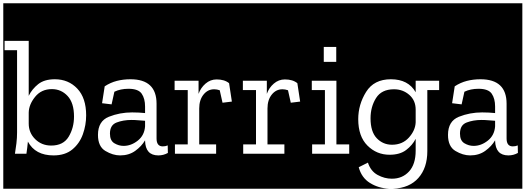

<svg xmlns="http://www.w3.org/2000/svg" viewBox="-32 -937 3203 1170"><path d="M-12 213V-917H539V213ZM493 -234Q493 -340 439 -397Q385 -454 302 -454Q238 -454 200.5 -424Q163 -394 143 -353V-688H-4V-631H72V-130Q72 -97 68 -63Q64 -29 59 0H129Q130 -4 134 -37Q138 -70 138 -74Q183 10 294 10Q365 10 409 -26.5Q453 -63 473 -119Q493 -175 493 -234ZM419 -227Q419 -158 386.5 -104Q354 -50 280 -50Q222 -50 182.5 -89Q143 -128 143 -184V-251Q144 -300 182 -347Q220 -394 284 -394Q341 -394 380 -352Q419 -310 419 -227Z M515 213V-917H1018V213ZM606 -411 590 -308 648 -301 665 -378Q702 -396 751 -396Q811 -396 831.5 -366Q852 -336 852 -288V-248Q834 -250 813.5 -251Q793 -252 773 -252Q698 -252 631.5 -225.5Q565 -199 565 -115Q565 -44 610.5 -17Q656 10 700 10Q754 10 792.5 -18Q831 -46 852 -82V-80Q854 10 933 10Q964 10 991 -5L990 -51Q977 -45 960 -45Q922 -45 922 -93V-305Q922 -454 763 -454Q719 -454 680 -444Q641 -434 606 -411ZM852 -167Q848 -112 807.5 -80Q767 -48 721 -48Q692 -48 665 -64Q638 -80 638 -123Q638 -175 678.5 -190.5Q719 -206 769 -206Q791 -206 812 -204Q833 -202 852 -201Z M994 213V-917H1434V213ZM1288 -453Q1250 -453 1220.5 -427.5Q1191 -402 1178 -365V-445H1032V-388H1112V-57H1034V0H1285V-57H1182V-276Q1182 -328 1208 -360.5Q1234 -393 1273 -393Q1290 -393 1307 -387L1324 -311L1381 -318L1364 -430Q1336 -453 1288 -453Z M1410 213V-917H1850V213ZM1704 -453Q1666 -453 1636.5 -427.5Q1607 -402 1594 -365V-445H1448V-388H1528V-57H1450V0H1701V-57H1598V-276Q1598 -328 1624 -360.5Q1650 -393 1689 -393Q1706 -393 1723 -387L1740 -311L1797 -318L1780 -430Q1752 -453 1704 -453Z M1826 213V-917H2127V213ZM1941 -651V-560H2017V-651ZM1870 0H2096V-57H2018V-445H1868V-388H1948V-57H1870Z M2103 213V-917H2672V213H2363Q2463 209 2517.5 147.5Q2572 86 2572 -16V-388H2644V-445H2501V-375Q2456 -454 2350 -454Q2247 -454 2199 -377Q2151 -300 2151 -211Q2151 -106 2207 -50Q2263 6 2342 6Q2405 6 2443 -23Q2481 -52 2501 -91V-19Q2501 64 2460.5 108Q2420 152 2356 152Q2311 152 2269 129Q2227 106 2210 54L2154 82Q2171 146 2222.5 178Q2274 210 2339 213ZM2501 -269V-192Q2499 -142 2459.5 -98.5Q2420 -55 2357 -55Q2302 -55 2264 -94.5Q2226 -134 2226 -216Q2226 -286 2259.5 -339.5Q2293 -393 2369 -393Q2423 -393 2462 -359Q2501 -325 2501 -269Z M2648 213V-917H3151V213ZM2739 -411 2723 -308 2781 -301 2798 -378Q2835 -396 2884 -396Q2944 -396 2964.5 -366Q2985 -336 2985 -288V-248Q2967 -250 2946.5 -251Q2926 -252 2906 -252Q2831 -252 2764.5 -225.5Q2698 -199 2698 -115Q2698 -44 2743.5 -17Q2789 10 2833 10Q2887 10 2925.5 -18Q2964 -46 2985 -82V-80Q2987 10 3066 10Q3097 10 3124 -5L3123 -51Q3110 -45 3093 -45Q3055 -45 3055 -93V-305Q3055 -454 2896 -454Q2852 -454 2813 -444Q2774 -434 2739 -411ZM2985 -167Q2981 -112 2940.5 -80Q2900 -48 2854 -48Q2825 -48 2798 -64Q2771 -80 2771 -123Q2771 -175 2811.5 -190.5Q2852 -206 2902 -206Q2924 -206 2945 -204Q2966 -202 2985 -201Z"/></svg>

Font: Zilla Slab Highlight
Style: Regular
Weight: 400
Designer: Typotheque Type Foundry
Foundry: Typotheque type foundry
Version: Version 1.1; 2017; ttfautohint (v1.6)